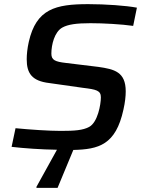

<svg xmlns="http://www.w3.org/2000/svg" viewBox="-20 -716 687 927"><path d="M281 -583C308 -598 348 -604 417 -604C481 -604 567 -599 623 -591L641 -679C588 -689 490 -696 406 -696C248 -696 155 -673 119 -514C112 -483 109 -453 109 -430C109 -363 133 -325 218 -315L380 -292C446 -284 467 -279 467 -246C467 -212 452 -125 410 -103C380 -87 341 -84 273 -84C218 -84 126 -90 55 -97L36 -7C96 0 180 6 255 7L156 186V191H258L334 8C456 5 539 -16 576 -187C584 -222 587 -252 587 -275C587 -369 532 -382 455 -393L299 -412C246 -418 228 -426 228 -457C228 -500 243 -562 281 -583Z"/></svg>

Font: Saira UNSAM Medium Italic
Style: Regular
Weight: 500
Italic angle: -12°
Designer: Hector Gatti with collaboration of the Omnibus-Type team
Foundry: Omnibus-Type
Version: Version 0.072;PS 000.072;hotconv 1.0.88;makeotf.lib2.5.64775